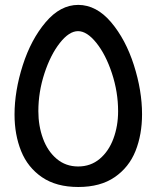

<svg xmlns="http://www.w3.org/2000/svg" viewBox="-20 -755 640 786"><path d="M39.5 -286Q39.5 -382.5 73.2 -488Q107 -593.5 167 -664.2Q227 -735 300.5 -735Q375 -734.5 434.8 -664Q494.5 -593.5 528 -488.8Q561.5 -384 561.5 -287.5Q561.5 -204 534.8 -137Q508 -70 449.5 -29.8Q391 10.5 300.5 10.5Q210.5 10.5 152 -29.5Q93.5 -69.5 66.5 -136.5Q39.5 -203.5 39.5 -286ZM463.5 -299.5Q463.5 -378.5 438.2 -455Q413 -531.5 374.5 -579.5Q336 -627.5 299.5 -627.5Q263 -627.5 225 -579.2Q187 -531 162 -454.8Q137 -378.5 137 -300Q137 -239.5 156 -187.8Q175 -136 212 -104.8Q249 -73.5 300 -73.5Q351 -73.5 388 -104.5Q425 -135.5 444.2 -187.2Q463.5 -239 463.5 -299.5Z"/></svg>

Font: JuliaMono Medium
Style: Italic
Weight: 500
Italic angle: -9°
Monospace: yes
Designer: cormullion
Foundry: corm
Version: Version 0.054; ttfautohint (v1.8.4)